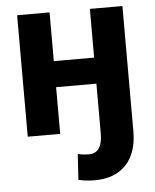

<svg xmlns="http://www.w3.org/2000/svg" viewBox="-53 -573 670 832"><g transform="rotate(-5 282.0 -157.0)"><path d="M193.8 -528.3V-316.4H369.1V-528.3H510.7V17.6Q510.3 111.3 461.7 162.4Q413.1 213.4 325.2 213.4Q286.6 213.4 254.9 205.1L262.2 93.3Q283.2 99.1 310.5 99.1Q369.1 99.1 369.1 13.7V-203.1H193.8V0H52.7V-528.3Z"/></g></svg>

Font: SteelSelectRoboto
Style: Roboto-Bold
Weight: 700
Designer: Google
Version: Version 2.137; 2017